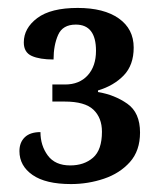

<svg xmlns="http://www.w3.org/2000/svg" viewBox="-20 -844 411 484"><path d="M159 -380Q95 -380 62 -403Q29 -426 29 -463Q29 -485 42.5 -498Q56 -511 82 -511Q82 -477 100.5 -452Q119 -427 157 -427Q192 -427 214.5 -446.5Q237 -466 237 -512Q237 -547 215.5 -567.5Q194 -588 143 -588H112V-631H144Q180 -631 201 -654Q222 -677 222 -716Q222 -782 171 -782Q138 -782 126.5 -756Q115 -730 115 -694Q80 -694 60 -703Q40 -712 40 -737Q40 -773 74 -798.5Q108 -824 176 -824Q242 -824 279.5 -797.5Q317 -771 317 -724Q317 -680 292 -654Q267 -628 227 -616V-612Q269 -605 301 -582.5Q333 -560 333 -510Q333 -464 307.5 -435.5Q282 -407 242 -393.5Q202 -380 159 -380Z"/></svg>

Font: Noto Serif SemiCondensed SemiBold
Style: Regular
Weight: 600
Width: 4
Designer: Monotype Design Team
Foundry: Monotype Imaging Inc.
Version: Version 2.013; ttfautohint (v1.8.4.7-5d5b)